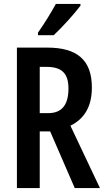

<svg xmlns="http://www.w3.org/2000/svg" viewBox="-20 -956 532 976"><path d="M389 -927V-936H264C238 -889 210 -843 173 -790V-777H253C299 -820 359 -887 389 -927ZM220 -714H66V0H182V-288H235L360 0H488L338 -317C411 -353 447 -417 447 -511C447 -653 370 -714 220 -714ZM217 -616C295 -616 328 -582 328 -506C328 -419 291 -381 226 -381H182V-616Z"/></svg>

Font: Noto Sans Hebrew ExtraCondensed SemiBold
Style: Regular
Weight: 600
Width: 2
Designer: Ben Nathan
Foundry: Google LLC
Version: Version 3.001